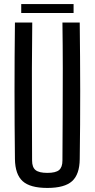

<svg xmlns="http://www.w3.org/2000/svg" viewBox="-20 -910 462 937"><path d="M211.1 7.2Q127.1 7.2 90.6 -25.8Q54 -58.8 52.9 -133.8Q50.9 -301.5 50.9 -466.9Q50.9 -632.4 52.9 -800H137.4Q136.2 -688.4 135.7 -575.9Q135.3 -463.4 135.8 -351Q136.4 -238.5 136.6 -126.5Q136.6 -93.9 153.4 -80.1Q170.3 -66.3 211.1 -66.3Q251.9 -66.3 268.3 -80.1Q284.7 -93.9 284.7 -126.5Q285.3 -238.5 285.9 -351Q286.4 -463.4 286.4 -575.9Q286.3 -688.4 284.7 -800H369.1Q371.2 -632.4 371.4 -466.9Q371.6 -301.5 369.1 -133.8Q368.4 -58.8 331.7 -25.8Q295 7.2 211.1 7.2ZM83.6 -890.1H339.1V-846.6H83.6Z"/></svg>

Font: Big Shoulders Text SC Thin
Style: Regular
Weight: 100
Designer: Patric King
Foundry: XO Type Co
Version: Version 2.002